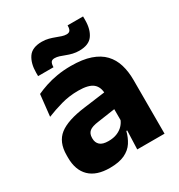

<svg xmlns="http://www.w3.org/2000/svg" viewBox="-165 -793 857 917"><g transform="rotate(-30 263.5 -334.5)"><path d="M483 0H332.5L337 -123L333.5 -130.5V-284L332.5 -304Q332.5 -345 308.5 -364.5Q284.5 -384 228 -384Q178.5 -384 134 -371.5Q89.5 -359 50 -343L63 -461.5Q86.5 -472.5 115.8 -482.2Q145 -492 180.5 -498Q216 -504 256.5 -504Q321 -504 364.5 -489Q408 -474 434 -446.5Q460 -419 471.5 -380.8Q483 -342.5 483 -296.5ZM176 11.5Q102.5 11.5 64.5 -25.5Q26.5 -62.5 26.5 -131V-144.5Q26.5 -217 71.2 -251.8Q116 -286.5 213.5 -299L345.5 -316.5L354.5 -224.5L237.5 -207.5Q202 -203 187.5 -191Q173 -179 173 -155.5V-152Q173 -129.5 187.5 -116.2Q202 -103 234 -103Q262 -103 282.2 -111.5Q302.5 -120 315.5 -133.8Q328.5 -147.5 335 -164.5L356.5 -102.5H331.5Q323.5 -70.5 306.8 -44.5Q290 -18.5 258.5 -3.5Q227 11.5 176 11.5ZM329 -546.5Q311 -546.5 294.2 -550.5Q277.5 -554.5 262.2 -560.5Q247 -566.5 233.5 -570.8Q220 -575 208 -575Q194 -575 188.5 -567Q183 -559 182.5 -542.5V-540H97.5V-559Q97.5 -609.5 119 -641.5Q140.5 -673.5 194.5 -673.5Q214 -673.5 231 -669Q248 -664.5 262.8 -658.8Q277.5 -653 290.8 -648.8Q304 -644.5 315.5 -644.5Q329.5 -644.5 335 -652.8Q340.5 -661 340.5 -677V-679.5H426V-659Q426 -608.5 404.2 -577.5Q382.5 -546.5 329 -546.5Z"/></g></svg>

Font: Anek Devanagari Medium
Style: Bold
Weight: 700
Version: Version 1.003